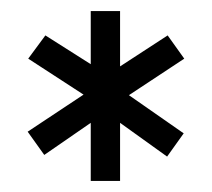

<svg xmlns="http://www.w3.org/2000/svg" viewBox="-20 -805 383 347"><path d="M144 -478V-583L60 -525L30 -567L131 -634L31 -699L62 -741L144 -689V-785H197V-685L283 -741L313 -699L213 -633L312 -564L282 -522L197 -583V-478Z"/></svg>

Font: Stick No Bills ExtraLight
Style: Regular
Weight: 400
Version: Version 2.000